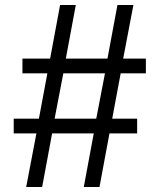

<svg xmlns="http://www.w3.org/2000/svg" viewBox="-20 -750 640 770"><path d="M85 0H149L189 -215H356L316 0H379L419 -215H530V-274H430L464 -456H565V-515H474L515 -730H451L411 -515H244L284 -730H221L181 -515H70V-456H170L136 -274H35V-215H126ZM199 -274 234 -456H401L366 -274Z"/></svg>

Font: JetBrains Mono Light
Style: Regular
Weight: 336
Monospace: yes
Designer: Philipp Nurullin, Konstantin Bulenkov
Foundry: JetBrains
Version: Version 2.305